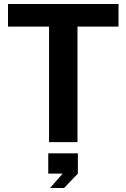

<svg xmlns="http://www.w3.org/2000/svg" viewBox="-20 -710 631 959"><path d="M225 0V-577H20V-690H572V-577H367V0ZM230 229 293 157H221V56H369V157L300 229Z"/></svg>

Font: Mozilla Text ExtraLight
Style: Regular
Weight: 200
Designer: Studio DRAMA
Foundry: Studio DRAMA
Version: Version 1.000